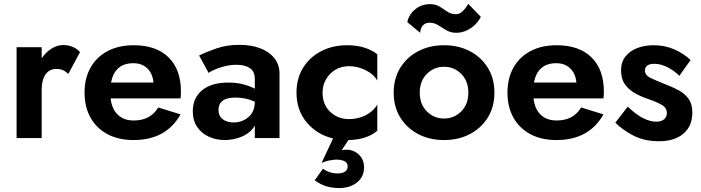

<svg xmlns="http://www.w3.org/2000/svg" viewBox="-20 -699 3550 972"><path d="M326 -325Q313 -337 299.5 -343.5Q286 -350 266 -350Q229 -350 210 -321.5Q191 -293 191 -244V0H64V-460H191V-404Q212 -435 241 -453Q270 -471 301 -471Q326 -471 348.5 -461.5Q371 -452 385 -435Z M656 10Q580 10 524.5 -19.5Q469 -49 438.5 -103Q408 -157 408 -230Q408 -303 438.5 -357Q469 -411 525 -440.5Q581 -470 657 -470Q771 -470 833.5 -408.5Q896 -347 896 -236Q896 -213 894 -201H540Q546 -147 576.5 -118Q607 -89 657 -89Q742 -89 781 -155L894 -120Q821 10 656 10ZM655 -379Q561 -379 542 -281H757Q753 -326 726 -352.5Q699 -379 655 -379Z M1036 -330 988 -418Q1024 -436 1076 -454Q1128 -472 1192 -472Q1251 -472 1296.5 -455Q1342 -438 1368.5 -405Q1395 -372 1395 -326V0H1270V-63Q1249 -27 1206.5 -8.5Q1164 10 1118 10Q1074 10 1037 -7Q1000 -24 978 -56.5Q956 -89 956 -136Q956 -203 1003 -242Q1050 -281 1136 -281Q1180 -281 1214 -271.5Q1248 -262 1270 -250V-299Q1270 -337 1245 -354Q1220 -371 1178 -371Q1146 -371 1117 -363.5Q1088 -356 1066.5 -346.5Q1045 -337 1036 -330ZM1086 -143Q1086 -112 1107.5 -95.5Q1129 -79 1162 -79Q1206 -79 1238 -106.5Q1270 -134 1270 -184Q1226 -205 1172 -205Q1127 -205 1106.5 -188.5Q1086 -172 1086 -143Z M1613 -230Q1613 -169 1652 -132.5Q1691 -96 1747 -96Q1793 -96 1832 -116Q1871 -136 1890 -170V-37Q1866 -16 1829.5 -3.5Q1793 9 1744 10L1710 61Q1721 59 1738 59Q1757 59 1776.5 69Q1796 79 1809.5 99Q1823 119 1823 149Q1823 183 1805 206.5Q1787 230 1759 241.5Q1731 253 1700 253Q1663 253 1633.5 244.5Q1604 236 1573 214L1615 155Q1633 168 1651.5 173.5Q1670 179 1687 179Q1740 179 1740 143Q1740 124 1723 116.5Q1706 109 1682 109Q1675 109 1652.5 112.5Q1630 116 1608 126L1666 2Q1584 -18 1532.5 -79.5Q1481 -141 1481 -230Q1481 -302 1514.5 -356Q1548 -410 1606 -440Q1664 -470 1738 -470Q1789 -470 1827.5 -457Q1866 -444 1890 -424V-291Q1871 -324 1830.5 -344Q1790 -364 1747 -364Q1709 -364 1679 -346.5Q1649 -329 1631 -298.5Q1613 -268 1613 -230Z M2042 -587Q2049 -624 2081 -651Q2113 -678 2156 -678Q2181 -678 2197 -670Q2213 -662 2226 -652.5Q2239 -643 2253.5 -635Q2268 -627 2289 -627Q2306 -627 2321 -641Q2336 -655 2351 -679L2414 -614Q2406 -596 2388 -577Q2370 -558 2344 -545.5Q2318 -533 2289 -533Q2262 -533 2240.5 -545.5Q2219 -558 2199 -571Q2179 -584 2155 -584Q2136 -584 2125.5 -574.5Q2115 -565 2111 -553Q2107 -541 2107 -533ZM1973 -230Q1973 -302 2006.5 -356Q2040 -410 2097.5 -440Q2155 -470 2228 -470Q2301 -470 2358.5 -440Q2416 -410 2449.5 -356Q2483 -302 2483 -230Q2483 -158 2449.5 -104Q2416 -50 2358.5 -20Q2301 10 2228 10Q2155 10 2097.5 -20Q2040 -50 2006.5 -104Q1973 -158 1973 -230ZM2105 -230Q2105 -171 2141 -135Q2177 -99 2228 -99Q2279 -99 2315 -135Q2351 -171 2351 -230Q2351 -289 2315 -325Q2279 -361 2228 -361Q2177 -361 2141 -325Q2105 -289 2105 -230Z M2797 10Q2721 10 2665.5 -19.5Q2610 -49 2579.5 -103Q2549 -157 2549 -230Q2549 -303 2579.5 -357Q2610 -411 2666 -440.5Q2722 -470 2798 -470Q2912 -470 2974.5 -408.5Q3037 -347 3037 -236Q3037 -213 3035 -201H2681Q2687 -147 2717.5 -118Q2748 -89 2798 -89Q2883 -89 2922 -155L3035 -120Q2962 10 2797 10ZM2796 -379Q2702 -379 2683 -281H2898Q2894 -326 2867 -352.5Q2840 -379 2796 -379Z M3158 -159Q3201 -118 3236.5 -100.5Q3272 -83 3302 -83Q3328 -83 3342 -95Q3356 -107 3356 -126Q3356 -153 3330.5 -168Q3305 -183 3255 -200Q3223 -211 3193 -228Q3163 -245 3143.5 -272.5Q3124 -300 3124 -343Q3124 -384 3146 -412.5Q3168 -441 3205.5 -455.5Q3243 -470 3289 -470Q3347 -470 3395 -448.5Q3443 -427 3476 -395L3419 -315Q3394 -341 3359.5 -358.5Q3325 -376 3292 -376Q3270 -376 3257.5 -367.5Q3245 -359 3245 -342Q3245 -318 3273 -304.5Q3301 -291 3347 -273Q3384 -259 3415.5 -242Q3447 -225 3466 -198.5Q3485 -172 3485 -130Q3485 -61 3440 -22.5Q3395 16 3316 16Q3243 16 3188 -12Q3133 -40 3095 -78Z"/></svg>

Font: Jost* Semi
Style: Regular
Weight: 600
Version: Version 3.7